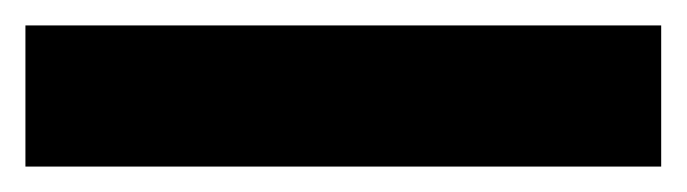

<svg xmlns="http://www.w3.org/2000/svg" viewBox="-20 32 540 151"><path d="M0 52H500V163H0Z"/></svg>

Font: Amaranth
Style: Bold
Weight: 700
Designer: Gesine Todt
Foundry: Gesine Todt
Version: Version 1.001